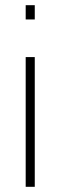

<svg xmlns="http://www.w3.org/2000/svg" viewBox="-20 -720 233 740"><path d="M79 0V-500H114V0ZM79 -645V-700H114V-645Z"/></svg>

Font: Titillium Web ExtraLight
Style: Regular
Weight: 275
Version: Version 1.002;PS 57.000;hotconv 1.0.70;makeotf.lib2.5.55311